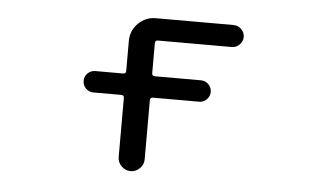

<svg xmlns="http://www.w3.org/2000/svg" viewBox="-43 -611 1085 654"><g transform="rotate(5 500.0 -284.0)"><path d="M275.4 -276.4Q259.8 -276.4 249 -287.1Q238.3 -297.9 238.3 -313Q238.3 -328.1 249 -338.9Q259.8 -349.6 275.4 -349.6H370.1Q379.9 -349.6 379.9 -359.4V-461.9Q379.9 -497.1 404.8 -522Q429.7 -546.9 464.8 -546.9H730.5Q746.1 -546.9 757.3 -535.6Q768.6 -524.4 768.6 -509.3Q768.6 -494.1 757.3 -482.9Q746.1 -471.7 730.5 -471.7H478.5Q468.8 -471.7 468.8 -461.9V-359.4Q468.8 -349.6 478.5 -349.6H636.7Q651.4 -349.6 662.1 -338.9Q672.9 -328.1 672.9 -313Q672.9 -297.9 662.1 -287.1Q651.4 -276.4 636.7 -276.4H478.5Q468.8 -276.4 468.8 -266.6V-64.5Q468.8 -46.9 455.6 -33.7Q442.4 -20.5 424.3 -20.5Q406.2 -20.5 393.1 -33.7Q379.9 -46.9 379.9 -64.5V-266.6Q379.9 -276.4 370.1 -276.4Z"/></g></svg>

Font: Rounded-X Mgen+ 1m regular
Style: Regular
Weight: 400
Designer: [Source Han Sans]
Ryoko NISHIZUKA  (kana & ideographs); Paul D. Hunt (Latin, Greek & Cyrillic); Wenlong ZHANG  (bopomofo
Version: Version 1.059.20150602